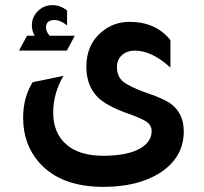

<svg xmlns="http://www.w3.org/2000/svg" viewBox="-20 -537 795 747"><path d="M54 -340 85 -398H115Q104 -417 104 -438Q104 -471 127.5 -494Q151 -517 184 -517Q215 -517 241 -496V-438Q216 -459 192 -459Q159 -459 159 -430Q159 -414 173 -398H271L240 -340ZM643 -274Q571 -340 505 -340Q474 -340 454.5 -322.5Q435 -305 435 -276Q435 -240 458.5 -220Q482 -200 552 -175Q622 -152 650 -129Q695 -92 695 -26Q695 77 600 137Q515 190 382 190Q216 190 132 95Q70 24 70 -79Q70 -158 107 -217L227 -242Q187 -174 187 -99Q187 -20 237 24Q287 69 382 69Q478 69 528 39Q570 13 570 -27Q570 -48 552.5 -61.5Q535 -75 481 -94Q394 -125 361 -158Q316 -203 316 -277Q316 -365 377 -414Q423 -452 484 -452Q586 -452 643 -381Z"/></svg>

Font: Space Grotesk SemiBold
Style: Regular
Weight: 600
Designer: Florian Karsten
Foundry: Florian Karsten
Version: Version 2.000